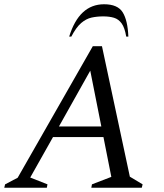

<svg xmlns="http://www.w3.org/2000/svg" viewBox="-35 -882 770 902"><path d="M-15 0 -11 -16 48 -47 401 -665H444L575 -52L635 -16L631 0H394L397 -16L488 -51L451 -238H214L107 -48L188 -16L185 0ZM242 -288H441L389 -550ZM290 -710Q337 -862 454 -862Q518 -862 541.5 -824Q565 -786 568 -710H558Q551 -752 536.5 -772Q522 -792 500.5 -798.5Q479 -805 450 -805Q421 -805 395.5 -799.5Q370 -794 346.5 -774Q323 -754 300 -710Z"/></svg>

Font: Spectral
Style: Italic
Weight: 400
Italic angle: -10°
Designer: Jean-Baptiste Levee
Foundry: Production Type
Version: Version 2.001